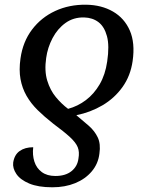

<svg xmlns="http://www.w3.org/2000/svg" viewBox="-20 -566 624 815"><path d="M346 -546Q411 -545 459.5 -517Q508 -489 531 -436.5Q554 -384 543 -307Q534 -244 500 -196.5Q466 -149 415 -119Q364 -89 304 -77Q332 -54 357 -32Q382 -10 395 17.5Q408 45 402 86Q397 129 369.5 161.5Q342 194 299 211.5Q256 229 202 229Q142 229 104 213Q66 197 49.5 172.5Q33 148 36 124Q41 91 63.5 75Q86 59 121 59Q117 92 126 120Q135 148 157.5 164.5Q180 181 215 181Q258 181 283.5 160.5Q309 140 313 107Q318 79 310 59Q302 39 277 16Q252 -7 206 -41Q169 -70 140 -98.5Q111 -127 92.5 -159.5Q74 -192 67 -230.5Q60 -269 67 -318Q77 -389 116 -440.5Q155 -492 214.5 -519.5Q274 -547 346 -546ZM337 -492Q292 -493 258 -468.5Q224 -444 203 -404Q182 -364 176 -320Q168 -265 180.5 -224Q193 -183 217 -154Q241 -125 269 -104Q310 -115 344.5 -141Q379 -167 403 -208Q427 -249 435 -305Q445 -372 434 -412.5Q423 -453 398 -472Q373 -491 337 -492Z"/></svg>

Font: ET Text
Style: Italic
Weight: 470
Italic angle: -12°
Designer: Monotype Design Team
Foundry: Monotype Imaging Inc.
Version: Version 2.009